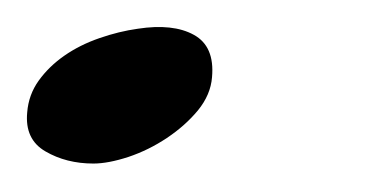

<svg xmlns="http://www.w3.org/2000/svg" viewBox="-50 -95 284 139"><path d="M49.8 -74.2Q75.2 -78.1 90.3 -69.8Q105.5 -61.5 103.5 -39.1Q102.5 -26.4 93.3 -15.1Q84 -3.9 70.8 4.9Q57.6 13.7 43 18.6Q28.3 23.4 17.6 23.4Q-2 23.4 -17.1 14.6Q-32.2 5.9 -30.3 -13.7Q-29.3 -26.4 -22 -36.6Q-14.6 -46.9 -3.4 -54.7Q7.8 -62.5 22 -67.4Q36.1 -72.3 49.8 -74.2Z"/></svg>

Font: Satisfy
Style: Regular
Weight: 400
Designer: Font Diner, Inc
Foundry: Font Diner, Inc
Version: Version 1.000